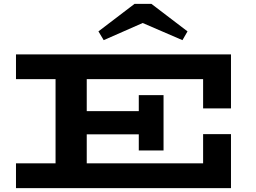

<svg xmlns="http://www.w3.org/2000/svg" viewBox="-20 -965 1315 985"><path d="M1022 -409V-559H425V-395H692V-477H819V-193H692V-276H425V-127H1022V-277H1165V0H62V-127H265V-559H62V-686H1165V-409ZM485 -804 670 -945H757L942 -804L916 -759L712 -847L512 -759Z"/></svg>

Font: BioRhyme Expanded ExtraBold
Style: Regular
Weight: 800
Width: 7
Designer: Aoife Mooney
Foundry: Aoife Mooney Type
Version: Version 1.000